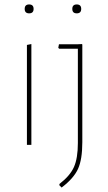

<svg xmlns="http://www.w3.org/2000/svg" viewBox="-20 -651 484 863"><path d="M91 -611Q91 -631 111 -631Q131 -631 131 -611Q131 -591 111 -591Q91 -591 91 -611ZM305 -611Q305 -631 325 -631Q345 -631 345 -611Q345 -591 325 -591Q305 -591 305 -611ZM101 0V-449L121 -453V0ZM348 -453 350 -451V-12Q350 66 330.5 108.5Q311 151 257 192L247 182V176Q295 139 312.5 99.5Q330 60 330 -8V-432H246L242 -436L245 -452H328Z"/></svg>

Font: Alegreya Sans Thin
Style: Regular
Weight: 100
Designer: Juan Pablo del Peral
Foundry: Huerta Tipografica
Version: Version 2.007